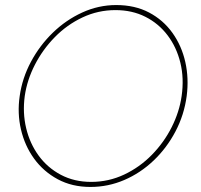

<svg xmlns="http://www.w3.org/2000/svg" viewBox="-20 -735 794 760"><path d="M338 5Q265 5 208.5 -25.5Q152 -56 115 -107Q78 -158 63 -222.5Q48 -287 58 -355Q68 -426 102.5 -490.5Q137 -555 189 -605.5Q241 -656 305.5 -685.5Q370 -715 440 -715Q514 -715 570 -685.5Q626 -656 662.5 -605Q699 -554 713.5 -489.5Q728 -425 719 -355Q709 -280 674.5 -214.5Q640 -149 588 -99.5Q536 -50 472 -22.5Q408 5 338 5ZM341 -15Q410 -15 471.5 -44Q533 -73 581 -122Q629 -171 659.5 -231.5Q690 -292 699 -355Q709 -425 694 -486.5Q679 -548 643.5 -595Q608 -642 555.5 -668.5Q503 -695 437 -695Q368 -695 306.5 -666Q245 -637 197 -588Q149 -539 118 -478.5Q87 -418 78 -355Q69 -289 83.5 -228Q98 -167 133 -119Q168 -71 221 -43Q274 -15 341 -15Z"/></svg>

Font: Raleway Thin
Style: Italic
Weight: 100
Italic angle: -12°
Designer: Matt McInerney, Pablo Impallari, Rodrigo Fuenzalida
Foundry: Matt McInerney, Pablo Impallari, Rodrigo Fuenzalida
Version: Version 4.026